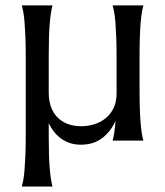

<svg xmlns="http://www.w3.org/2000/svg" viewBox="-20 -520 611 710"><path d="M279.8 -53.2Q304.2 -53.2 327.9 -60.3Q351.6 -67.4 370.1 -82.3Q388.7 -97.2 399.9 -120.1Q411.1 -143.1 411.1 -174.8V-309.1Q411.1 -350.6 409.9 -381.6Q408.7 -412.6 407 -435.1Q405.3 -457.5 402.6 -472.7Q399.9 -487.8 397 -498V-500H509.8V-498Q506.8 -487.8 504.4 -472.7Q502 -457.5 500 -435.1Q498 -412.6 497.1 -381.6Q496.1 -350.6 496.1 -309.1V-190.9Q496.1 -149.4 497.1 -118.4Q498 -87.4 500 -64.9Q502 -42.5 504.4 -27.3Q506.8 -12.2 509.8 -2V0H397V-2Q399.9 -12.7 402.6 -29.8Q405.3 -46.9 407.2 -73.2Q389.6 -33.2 357.4 -9Q325.2 15.1 279.8 15.1Q256.3 15.1 237.8 8.8Q219.2 2.4 204.6 -8.5Q189.9 -19.5 179 -33.9Q168 -48.3 160.2 -64V-21Q160.2 20.5 161.1 51.5Q162.1 82.5 164.1 105Q166 127.4 168.5 142.6Q170.9 157.7 173.8 168V169.9H61V168Q64 157.7 66.7 142.6Q69.3 127.4 71 105Q72.8 82.5 74 51.5Q75.2 20.5 75.2 -21V-309.1Q75.2 -350.6 74 -381.6Q72.8 -412.6 71 -435.1Q69.3 -457.5 66.7 -472.7Q64 -487.8 61 -498V-500H173.8V-498Q170.9 -487.8 168.5 -472.7Q166 -457.5 164.1 -435.1Q162.1 -412.6 161.1 -381.6Q160.2 -350.6 160.2 -309.1V-178.2Q160.2 -146.5 169.2 -123Q178.2 -99.6 194.3 -84.2Q210.4 -68.8 232.4 -61Q254.4 -53.2 279.8 -53.2Z"/></svg>

Font: Marcellus SC
Style: Regular
Weight: 400
Designer: Astigmatic (AOETI)
Foundry: Astigmatic (AOETI)
Version: Version 1.001